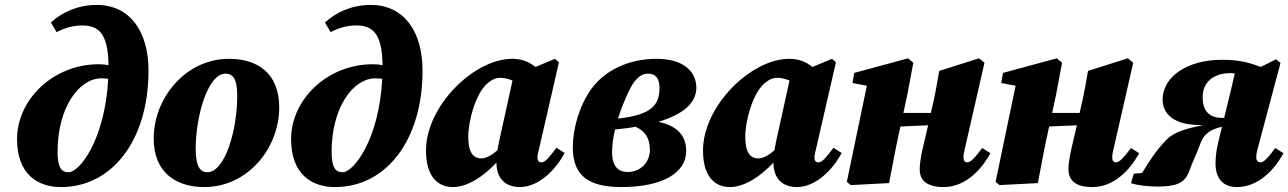

<svg xmlns="http://www.w3.org/2000/svg" viewBox="-20 -741 5214 777"><path d="M213 -127C213 -306 300 -424 390 -424C400 -424 409 -423 418 -422C405 -176 302 -44 258 -44C229 -44 213 -62 213 -127ZM227 16C434 16 581 -174 581 -455C581 -616 504 -721 372 -721C295 -721 232 -692 186 -650L209 -611C248 -631 280 -638 313 -638C377 -638 418 -608 419 -477C406 -480 393 -481 380 -481C194 -481 49 -337 49 -178C49 -37 131 16 227 16Z M807 16C983 16 1110 -142 1110 -306C1110 -445 1022 -503 907 -503C730 -503 602 -343 602 -181C602 -43 692 16 807 16ZM819 -44C793 -44 772 -62 772 -139C772 -269 820 -443 893 -443C921 -443 940 -424 940 -354C940 -212 890 -44 819 -44Z M1322 -127C1322 -306 1409 -424 1499 -424C1509 -424 1518 -423 1527 -422C1514 -176 1411 -44 1367 -44C1338 -44 1322 -62 1322 -127ZM1336 16C1543 16 1690 -174 1690 -455C1690 -616 1613 -721 1481 -721C1404 -721 1341 -692 1295 -650L1318 -611C1357 -631 1389 -638 1422 -638C1486 -638 1527 -608 1528 -477C1515 -480 1502 -481 1489 -481C1303 -481 1158 -337 1158 -178C1158 -37 1240 16 1336 16Z M1875 -188C1875 -252 1905 -362 1951 -402C1971 -420 1987 -426 2005 -426C2021 -426 2038 -422 2054 -415L1999 -165C1997 -154 1995 -143 1993 -133C1974 -116 1950 -100 1928 -100C1895 -100 1875 -124 1875 -188ZM2084 16C2162 16 2231 -57 2265 -122L2232 -143C2203 -105 2187 -84 2171 -84C2160 -84 2155 -91 2155 -104C2155 -114 2158 -125 2162 -141L2242 -489L2226 -503L2147 -470C2119 -493 2087 -503 2053 -503C1898 -503 1704 -312 1704 -132C1704 -21 1756 16 1813 16C1871 16 1936 -26 1989 -83C1989 -18 2026 16 2084 16Z M2522 -366C2544 -415 2570 -443 2602 -443C2635 -443 2649 -421 2649 -386C2649 -316 2617 -276 2481 -261C2494 -303 2510 -340 2522 -366ZM2495 16C2660 16 2757 -41 2757 -130C2757 -194 2718 -233 2644 -248C2742 -277 2798 -323 2798 -386C2798 -449 2749 -503 2637 -503C2526 -503 2429 -458 2373 -381C2324 -313 2298 -219 2298 -145C2298 -32 2359 16 2495 16ZM2457 -126C2457 -156 2462 -187 2469 -217C2499 -220 2526 -223 2552 -228C2593 -210 2610 -179 2610 -134C2610 -87 2575 -45 2520 -45C2483 -45 2457 -66 2457 -126Z M2996 -188C2996 -252 3026 -362 3072 -402C3092 -420 3108 -426 3126 -426C3142 -426 3159 -422 3175 -415L3120 -165C3118 -154 3116 -143 3114 -133C3095 -116 3071 -100 3049 -100C3016 -100 2996 -124 2996 -188ZM3205 16C3283 16 3352 -57 3386 -122L3353 -143C3324 -105 3308 -84 3292 -84C3281 -84 3276 -91 3276 -104C3276 -114 3279 -125 3283 -141L3363 -489L3347 -503L3268 -470C3240 -493 3208 -503 3174 -503C3019 -503 2825 -312 2825 -132C2825 -21 2877 16 2934 16C2992 16 3057 -26 3110 -83C3110 -18 3147 16 3205 16Z M3799 16C3886 16 3951 -53 3988 -121L3955 -142C3925 -102 3908 -84 3894 -84C3885 -84 3879 -91 3879 -104C3879 -114 3881 -125 3885 -141L3964 -487L3942 -505L3781 -454C3773 -409 3766 -366 3756 -323L3747 -284H3636L3653 -364L3676 -487L3655 -505L3437 -446L3430 -405L3488 -394L3407 -5L3423 8L3578 0C3592 -73 3605 -144 3621 -216L3624 -229L3736 -234L3717 -153C3711 -127 3702 -88 3702 -56C3702 -10 3732 16 3799 16Z M4401 16C4488 16 4553 -53 4590 -121L4557 -142C4527 -102 4510 -84 4496 -84C4487 -84 4481 -91 4481 -104C4481 -114 4483 -125 4487 -141L4566 -487L4544 -505L4383 -454C4375 -409 4368 -366 4358 -323L4349 -284H4238L4255 -364L4278 -487L4257 -505L4039 -446L4032 -405L4090 -394L4009 -5L4025 8L4180 0C4194 -73 4207 -144 4223 -216L4226 -229L4338 -234L4319 -153C4313 -127 4304 -88 4304 -56C4304 -10 4334 16 4401 16Z M4847 -347C4847 -422 4908 -445 4958 -445C4964 -445 4971 -445 4977 -444C4968 -403 4958 -362 4948 -321L4934 -264C4931 -264 4928 -264 4925 -264C4870 -264 4847 -297 4847 -347ZM4557 0C4580 9 4628 14 4663 14C4734 14 4774 3 4792 -47C4806 -86 4825 -124 4839 -163C4854 -203 4883 -218 4925 -228L4910 -165C4904 -141 4899 -109 4899 -80C4899 -18 4930 16 4985 16C5072 16 5137 -53 5174 -121L5141 -142C5111 -102 5095 -84 5081 -84C5071 -84 5064 -91 5064 -104C5064 -114 5065 -123 5070 -141L5162 -486L5144 -501L5082 -470C5026 -492 4983 -499 4925 -499C4784 -499 4688 -431 4685 -342C4683 -283 4727 -232 4848 -235C4777 -219 4732 -208 4699 -174C4659 -132 4632 -91 4602 -41L4568 -38Z"/></svg>

Font: Source Serif Pro Black
Style: Italic
Weight: 900
Italic angle: -12°
Designer: Frank Grießhammer
Foundry: Adobe Systems Incorporated
Version: Version 3.001;hotconv 1.0.111;makeotfexe 2.5.65597